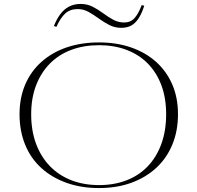

<svg xmlns="http://www.w3.org/2000/svg" viewBox="-20 -938 1000 973"><path d="M482 -723Q571 -723 644.5 -697.5Q718 -672 771 -624.5Q824 -577 853 -510Q882 -443 882 -359Q882 -274 853 -204.5Q824 -135 771 -86.5Q718 -38 645 -11.5Q572 15 482 15Q391 15 317 -11.5Q243 -38 189.5 -86.5Q136 -135 107.5 -204.5Q79 -274 79 -359Q79 -442 107.5 -509Q136 -576 189.5 -624Q243 -672 317 -697.5Q391 -723 482 -723ZM482 -709Q404 -709 340.5 -685Q277 -661 232 -615Q187 -569 162.5 -504.5Q138 -440 138 -359Q138 -276 162.5 -210Q187 -144 232 -97Q277 -50 340.5 -25Q404 0 482 0Q559 0 622 -24.5Q685 -49 729.5 -96Q774 -143 798 -209.5Q822 -276 822 -359Q822 -441 798 -505.5Q774 -570 729.5 -615.5Q685 -661 622 -685Q559 -709 482 -709ZM594 -797Q562 -797 534.5 -811Q507 -825 481 -844Q455 -863 429 -877.5Q403 -892 374 -892Q335 -892 310.5 -869.5Q286 -847 266 -802L253 -806Q267 -841 285.5 -866Q304 -891 329.5 -904.5Q355 -918 389 -918Q422 -918 449.5 -904Q477 -890 502.5 -871Q528 -852 554 -838Q580 -824 609 -824Q642 -824 662 -846.5Q682 -869 698 -912L711 -909Q699 -871 683 -846Q667 -821 646 -809Q625 -797 594 -797Z"/></svg>

Font: Kalnia SemiExpanded ExtraLight
Style: Regular
Weight: 250
Width: 6
Designer: Frida Medrano
Foundry: Frida Medrano
Version: Version 1.105